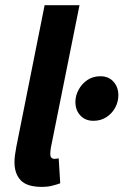

<svg xmlns="http://www.w3.org/2000/svg" viewBox="-20 -721 484 753"><path d="M145.3 12Q85.8 12 61.3 -13.9Q36.8 -39.8 36.8 -85Q36.8 -98.2 38.7 -112.6Q40.6 -127 44.1 -145.6L155 -700.6H291.8L179.2 -140.3Q178.2 -131.6 177.7 -127Q177.2 -122.5 177.2 -117Q177.2 -98 194.5 -98Q197.5 -98 200.8 -98.5Q204.2 -99 210.2 -100L216.2 -2.2Q201.8 3.2 183.8 7.6Q165.9 12 145.3 12ZM346.5 -247.2Q314.6 -247.2 295.1 -268.1Q275.7 -289 275.7 -321.6Q275.7 -345.8 288.3 -369.1Q300.9 -392.4 322.7 -407.2Q344.6 -422 373.7 -422Q405.8 -422 425 -400.7Q444.2 -379.3 444.2 -347.2Q444.2 -322.2 432.1 -299.4Q420 -276.6 397.8 -261.9Q375.7 -247.2 346.5 -247.2Z"/></svg>

Font: Source Sans Variable
Style: Italic
Weight: 200
Italic angle: -11°
Designer: Paul D. Hunt
Foundry: Adobe Systems Incorporated
Version: Version 3.006;hotconv 1.0.111;makeotfexe 2.5.65597